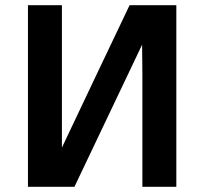

<svg xmlns="http://www.w3.org/2000/svg" viewBox="-20 -715 792 735"><path d="M87 0V-695H217V-260V-150Q263 -248 351 -432.5Q439 -617 476 -695H655V0H525V-433Q525 -452 524.5 -489Q524 -526 524 -544L265 0Z"/></svg>

Font: Coval
Style: ExtraBold
Weight: 800
Foundry: Context Ltd
Version: Version 001.000